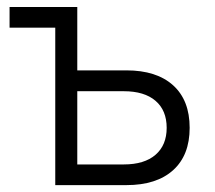

<svg xmlns="http://www.w3.org/2000/svg" viewBox="-20 -538 626 558"><path d="M140.6 0V-457.5H7.8V-517.6H204.6V-333.5H347.2Q435.1 -333.5 483.2 -290Q531.2 -246.6 531.2 -166.5Q531.2 -86.9 483.2 -43.5Q435.1 0 347.2 0ZM204.6 -60.1H339.8Q399.4 -60.1 431.9 -88.1Q464.4 -116.2 464.4 -166.5Q464.4 -217.3 431.9 -245.1Q399.4 -272.9 339.8 -272.9H204.6Z"/></svg>

Font: CaskaydiaMono NF Light
Style: Regular
Weight: 300
Designer: Aaron Bell
Foundry: Saja Typeworks
Version: Version 2111.001; ttfautohint (v1.8.4);Nerd Fonts 3.1.1